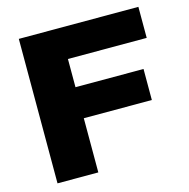

<svg xmlns="http://www.w3.org/2000/svg" viewBox="-108 -845 936 950"><g transform="rotate(-15 360.0 -370.0)"><path d="M683.5 -581H280V-436.5H628.5V-277.5H280V0H71V-740H683.5Z"/></g></svg>

Font: Encode Sans Expanded ExtraBold
Style: Regular
Weight: 800
Width: 7
Designer: Multiple Designers
Foundry: Impallari Type
Version: Version 2.000